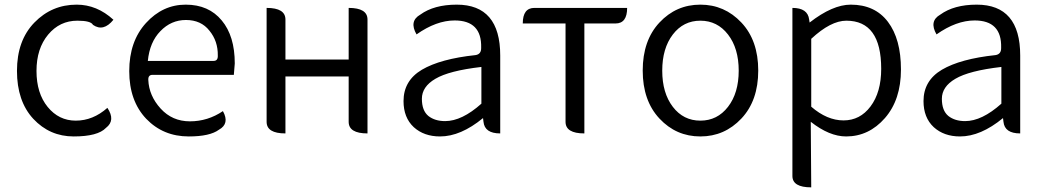

<svg xmlns="http://www.w3.org/2000/svg" viewBox="-20 -574 4492 826"><path d="M442 -110Q478 -56 436 -24Q401 13 297 13Q194 13 123 -63Q53 -139 53 -269Q53 -400 128 -477Q203 -554 310 -554Q397 -554 468 -489Q425 -436 380 -467Q371 -485 313 -485Q237 -485 187 -425Q137 -365 137 -269Q137 -173 185 -114Q233 -55 306 -55Q380 -55 442 -110Z M792 13Q682 13 609 -63Q536 -140 536 -268Q536 -396 608 -475Q680 -554 779 -554Q878 -554 934 -486Q990 -419 990 -301L986 -252H636Q617 -252 618 -230Q621 -162 671 -107Q721 -52 797 -52Q874 -52 939 -96Q969 -42 922 -16Q883 13 792 13ZM616 -312H899Q918 -312 917 -335Q918 -397 881 -442Q845 -488 780 -488Q716 -488 670 -440Q624 -393 616 -312Z M1208 0Q1127 0 1127 -50V-540Q1208 -540 1208 -490V-318H1480V-540Q1561 -540 1561 -490V0Q1480 0 1480 -50V-245H1208V0Z M1873 13Q1804 13 1760 -27Q1716 -68 1716 -139Q1716 -227 1795 -274Q1875 -321 2026 -337Q2051 -341 2050 -369Q2053 -486 1936 -486Q1857 -486 1772 -426Q1739 -483 1788 -511Q1847 -554 1945 -554Q2132 -554 2132 -335V0Q2065 0 2060 -50L2058 -66Q1962 13 1873 13ZM1895 -53Q1967 -53 2051 -128V-286Q1912 -270 1853 -235Q1795 -201 1795 -149Q1795 -98 1823 -75Q1851 -53 1895 -53Z M2494 0Q2413 0 2413 -50V-473H2229Q2229 -540 2279 -540H2678Q2678 -473 2628 -473H2494V0Z M3169.5 -64Q3097 13 2993 13Q2889 13 2817 -64Q2745 -141 2745 -270.5Q2745 -400 2817 -477Q2889 -554 2993 -554Q3097 -554 3169.5 -477Q3242 -400 3242 -270.5Q3242 -141 3169.5 -64ZM2874.5 -114.5Q2920 -55 2993 -55Q3066 -55 3112 -114.5Q3158 -174 3158 -270Q3158 -366 3112 -425.5Q3066 -485 2993 -485Q2920 -485 2874.5 -425.5Q2829 -366 2829 -270Q2829 -174 2874.5 -114.5Z M3470 232Q3389 232 3389 183V-540Q3455 -540 3461 -490L3463 -477Q3562 -554 3640 -554Q3744 -554 3800 -480Q3856 -406 3856 -275Q3856 -145 3787 -66Q3718 13 3620 13Q3548 13 3468 -50L3470 232ZM3470 -115Q3538 -56 3609 -56Q3680 -56 3725 -116Q3771 -177 3771 -278Q3771 -485 3621 -485Q3554 -485 3470 -407Z M4110 13Q4041 13 3997 -27Q3953 -68 3953 -139Q3953 -227 4032 -274Q4112 -321 4263 -337Q4288 -341 4287 -369Q4290 -486 4173 -486Q4094 -486 4009 -426Q3976 -483 4025 -511Q4084 -554 4182 -554Q4369 -554 4369 -335V0Q4302 0 4297 -50L4295 -66Q4199 13 4110 13ZM4132 -53Q4204 -53 4288 -128V-286Q4149 -270 4090 -235Q4032 -201 4032 -149Q4032 -98 4060 -75Q4088 -53 4132 -53Z"/></svg>

Font: Swei Half Moon CJK TC
Style: DemiLight
Weight: 350
Version: Version 2.125